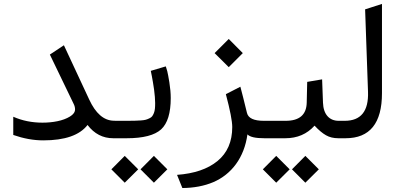

<svg xmlns="http://www.w3.org/2000/svg" viewBox="-20 -697 2013 968"><path d="M552.2 -88.4C502.9 -89.8 461.9 -125.5 429.7 -195.3L302.2 -468.8L231.4 -421.9L350.6 -174.8C356 -164.6 358.4 -154.8 358.4 -145.5C358.4 -131.8 349.6 -119.6 332.5 -109.4C297.9 -87.9 246.1 -78.6 193.8 -78.6C141.6 -78.6 92.3 -88.4 46.9 -108.4V-16.6C98.6 1.5 148.9 10.7 198.2 10.7C307.1 10.7 381.3 -15.1 421.4 -66.9C455.1 -22.5 498.5 0 550.8 0H565.9C571.8 0 574.7 -12.2 574.7 -36.1V-52.7C574.7 -76.2 571.8 -87.9 565.9 -87.9Z M618.7 0C702.1 0 759.8 -15.1 792.5 -44.9C824.7 -74.7 840.8 -127 840.8 -202.6C840.8 -227.1 838.4 -253.4 834 -281.2C829.6 -309.1 825.7 -328.1 823.2 -338.4C820.3 -348.6 817.9 -356.4 815.9 -362.3L740.2 -339.8L745.6 -313C749 -294.9 752.9 -272.5 756.8 -245.6C760.3 -218.8 762.2 -195.8 762.2 -177.7C762.2 -155.8 761.2 -140.1 755.9 -127C750 -113.8 746.6 -106.4 733.4 -100.6C720.2 -94.2 711.9 -91.3 689.9 -89.8C678.7 -88.9 668.9 -88.4 659.7 -88.4C650.4 -87.9 637.2 -87.9 620.6 -87.9H560.5C545.4 -87.9 542 -78.1 542 -52.7V-36.1C542 -10.7 545.9 0 561.5 0ZM688.5 156.7 755.9 224.1 823.7 156.7 755.9 88.9ZM541.5 156.7 608.9 224.1 676.8 156.7 608.9 88.9Z M1062 -429.2 1133.3 -358.4 1204.1 -429.2 1133.3 -500.5ZM1118.7 -222.2C1140.1 -141.6 1150.9 -86.4 1150.9 -56.6C1150.9 17.1 1126 74.2 1076.7 114.7C1027.3 155.3 959 178.2 872.6 184.6L899.4 251C957.5 250.5 1009.8 240.7 1055.7 221.2C1147.5 181.6 1211.4 97.7 1227.5 -19.5C1239.7 -6.3 1268.1 0 1313 0H1330.1C1335.9 0 1338.9 -12.2 1338.9 -36.1V-52.7C1338.9 -76.2 1335.9 -87.9 1330.1 -87.9H1310.5C1259.8 -87.9 1231.4 -101.1 1225.1 -127.9C1210.9 -186.5 1199.7 -230.5 1191.9 -259.8Z M1452.1 156.7 1519.5 224.1 1587.4 156.7 1519.5 88.9ZM1305.2 156.7 1372.6 224.1 1440.4 156.7 1372.6 88.9ZM1702.1 0C1708 0 1710.9 -12.2 1710.9 -36.1V-52.7C1710.9 -76.2 1708 -87.9 1702.1 -87.9H1687.5C1640.6 -87.9 1610.4 -120.1 1608.4 -179.2L1604 -296.9L1528.8 -284.2L1526.4 -179.2C1524.9 -118.2 1489.3 -87.9 1420.4 -87.9H1323.2C1309.1 -87.9 1305.7 -78.1 1305.7 -52.7V-36.1C1305.7 -10.7 1309.6 0 1323.2 0H1418.5C1478.5 0 1527.8 -21 1565.9 -63.5C1586.9 -41 1606 -24.9 1623.5 -15.1C1641.1 -4.9 1662.1 0 1686 0Z M1697.3 -87.9C1681.6 -87.9 1673.8 -76.2 1673.8 -52.7V-36.1C1673.8 -12.2 1681.6 0 1697.3 0H1722.2C1844.7 0 1905.8 -75.7 1905.8 -227.5V-677.2L1820.8 -649.9L1835.4 -234.4C1838.9 -136.7 1799.8 -87.9 1717.8 -87.9Z"/></svg>

Font: Samim
Style: Regular
Weight: 400
Foundry: DejaVu fonts team - Redesigned by Saber Rastikerdar
Version: Version 4.0.5